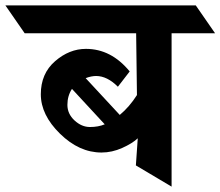

<svg xmlns="http://www.w3.org/2000/svg" viewBox="-112 -695 821 715"><path d="M527 -571V0L394 -79L401 -180Q381 -161 343 -144Q305 -127 266 -127Q183 -127 111.5 -197Q40 -267 40 -344Q40 -421 93 -467Q146 -513 208 -513Q302 -513 371 -429L327 -372Q287 -412 246 -412Q228 -412 207 -404L334 -267Q370 -297 398 -341L395 -571H-20L-92 -675H617L689 -571ZM278 -232 156 -364Q139 -338 139 -304.5Q139 -271 165.5 -246.5Q192 -222 223 -222Q254 -222 278 -232Z"/></svg>

Font: Halant
Style: Bold
Weight: 700
Designer: Hitesh Malaviya (Devanagari), Satya Rajpurohit (Latin)
Foundry: Indian Type Foundry
Version: Version 1.101;PS 1.0;hotconv 1.0.78;makeotf.lib2.5.61930; tt